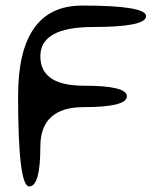

<svg xmlns="http://www.w3.org/2000/svg" viewBox="-20 -670 590 690"><path d="M315 -573Q125 -573 125 -468Q125 -362 281 -362Q436 -362 436 -324Q436 -285 281 -285Q125 -285 125 -143Q125 0 85 0Q45 0 45 -325Q45 -650 275 -650Q505 -650 505 -612Q505 -573 315 -573Z"/></svg>

Font: Syne Mono
Style: Regular
Weight: 400
Monospace: yes
Designer: Lucas Descroix
Foundry: Bonjour Monde
Version: Version 2.000; ttfautohint (v1.8.3)